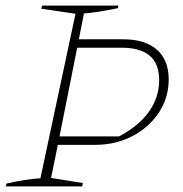

<svg xmlns="http://www.w3.org/2000/svg" viewBox="-20 -664 653 684"><path d="M1 0 3 -10Q73 -26 124 -29L249 -615L127 -633L130 -644H402L400 -635Q357 -626 329.5 -622Q302 -618 279 -616L261 -524H419Q497 -524 539 -487Q581 -450 581 -381Q581 -316 546 -263Q511 -210 451.5 -179Q392 -148 319 -148H186L162 -30L275 -12L273 0ZM414 -494H255L192 -178H404Q474 -215 510.5 -266Q547 -317 547 -379Q547 -494 414 -494Z"/></svg>

Font: Piazzolla Thin
Style: Italic
Weight: 100
Italic angle: -11.3°
Designer: Juan Pablo del Peral
Foundry: Huerta Tipografica
Version: Version 1.330